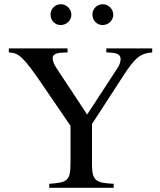

<svg xmlns="http://www.w3.org/2000/svg" viewBox="-20 -892 762 912"><path d="M518 -822C518 -849 495 -872 468 -872C441 -872 419 -850 419 -823C419 -795 440 -773 467 -773C495 -773 518 -795 518 -822ZM319 -822C319 -849 296 -872 269 -872C242 -872 220 -850 220 -823C220 -795 241 -773 268 -773C296 -773 319 -795 319 -822ZM703 -662H485V-643C537 -642 552 -634 553 -612C553 -601 549 -585 539 -570L394 -348L248 -569C237 -585 230 -603 230 -616C230 -632 245 -641 277 -642L301 -643V-662H22V-643C70 -641 92 -621 184 -486L315 -294V-123C315 -34 303 -25 214 -19V0H520V-19C436 -23 417 -33 417 -111V-303L565 -531C621 -617 644 -638 703 -643Z"/></svg>

Font: XITS Math
Style: Regular
Weight: 400
Designer: MicroPress Inc., with final additions and corrections provided by Coen Hoffman, Elsevier (retired)
Version: Version 1.108